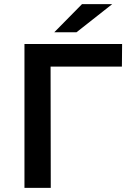

<svg xmlns="http://www.w3.org/2000/svg" viewBox="-20 -914 625 934"><path d="M99 0V-700H574L573 -590H196L226 -621L227 0ZM244 -757 379 -894H526L352 -757Z"/></svg>

Font: MOST Montserrat SemiBold
Style: Regular
Weight: 600
Designer: Julieta Ulanovsky
Foundry: Julieta Ulanovsky
Version: Version 8.000;March 11, 2024;FontCreator 15.0.0.2926 64-bit